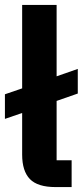

<svg xmlns="http://www.w3.org/2000/svg" viewBox="-30 -760 336 780"><path d="M261 -109V0H196Q123 0 91.5 -32.5Q60 -65 60 -132V-301L-10 -277V-377L60 -401V-740H200V-450L286 -480V-380L200 -350V-109Z"/></svg>

Font: IBM Plex Sans Condensed
Style: Bold
Weight: 700
Width: 3
Designer: Mike Abbink, Paul van der Laan, Pieter van Rosmalen
Foundry: Bold Monday
Version: Version 3.201